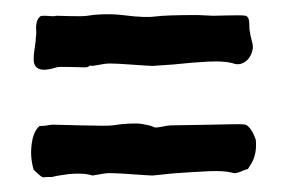

<svg xmlns="http://www.w3.org/2000/svg" viewBox="-20 -366 415 268"><path d="M127 -277 109 -274Q105 -275 104 -273.5Q103 -272 98 -272Q95 -272 78.5 -272.5Q62 -273 59 -272Q28 -262 27 -282Q27 -287 27.5 -292Q28 -297 29 -303Q30 -309 30 -313Q31 -319 30.5 -324Q30 -329 31 -334Q32 -339 35 -342Q36 -344 41 -344Q46 -344 50.5 -343.5Q55 -343 59 -344Q62 -344 78.5 -343.5Q95 -343 102 -344Q127 -348 155 -344.5Q183 -341 197 -343Q211 -345 256 -345Q260 -345 267 -344.5Q274 -344 277 -344Q284 -344 300.5 -344.5Q317 -345 323 -344Q328 -342 328 -332.5Q328 -323 329 -321Q329 -318 331 -311Q333 -304 333 -300.5Q333 -297 331 -291Q328 -285 326 -283Q316 -273 304 -278Q292 -281 271 -280Q250 -279 222 -276L193 -274Q189 -274 161 -276Q133 -278 127 -277ZM127 -124 109 -121Q97 -125 76 -123Q60 -121 53 -119Q43 -119 41 -118.5Q39 -118 33.5 -123Q28 -128 27 -129Q22 -146 24 -163Q26 -182 35 -190Q41 -190 53 -192Q56 -192 93 -191Q130 -190 137 -191Q150 -193 161 -193.5Q172 -194 178 -193Q184 -192 188 -191Q192 -190 194 -189Q196 -188 197 -188Q201 -188 208 -189.5Q215 -191 218 -191L277 -192Q284 -192 300.5 -192.5Q317 -193 323 -192Q331 -188 337 -171Q339 -152 331 -138L329 -135Q327 -132 326 -130Q324 -130 316 -126.5Q308 -123 304 -125Q292 -128 271 -127Q250 -126 222 -124L193 -121Q189 -121 161 -123Q133 -125 127 -124Z"/></svg>

Font: FuturaRenner
Style: Regular
Weight: 400
Designer: Bastien Sozeau
Foundry: NBR — Bastien Sozeau
Version: Version 2.001;PS 002.001;hotconv 1.0.88;makeotf.lib2.5.64775